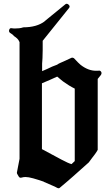

<svg xmlns="http://www.w3.org/2000/svg" viewBox="-20 -930 567 1012"><path d="M512 -535Q518 -545 512.5 -552.5Q507 -560 497 -557H486Q445 -557 405 -588Q393 -598 372 -621Q370 -624 364.5 -625.5Q359 -627 356 -625Q339 -617 325 -610.5Q311 -604 299 -599Q293 -597 289.5 -594.5Q286 -592 281 -589Q275 -587 268 -584Q261 -581 255 -579Q244 -573 228.5 -566.5Q213 -560 202 -555Q202 -569 202 -579Q202 -588 202 -595Q202 -603 203 -609Q204 -615 204 -625Q205 -641 205 -665Q205 -688 205 -715L344 -888Q351 -897 341.5 -905.5Q332 -914 324 -907L215 -818H216Q174 -786 103 -786Q92 -782 80.5 -781Q69 -780 61 -780Q58 -780 53 -780Q49 -780 43 -781Q32 -784 28.5 -773Q25 -762 34 -756Q42 -750 46 -748L55 -739Q63 -734 70.5 -727Q78 -720 83 -708V-93L69 -20Q69 -15 72 -11L79 1Q84 9 94 6Q104 3 114 3Q130 3 155 10Q180 17 212 28H210Q234 39 252.5 46.5Q271 54 281 60Q291 65 296 59Q313 45 331.5 29Q350 13 366 -1Q386 -18 407 -37.5Q428 -57 448 -74Q453 -80 456.5 -85.5Q460 -91 465 -97Q473 -107 481 -118Q489 -129 495 -140V-514ZM374 -81 357 -65Q341 -69 303.5 -89Q266 -109 201 -144V-491Q224 -500 242 -508.5Q260 -517 281 -526Q282 -525 282 -526Q293 -517 301.5 -509.5Q310 -502 312 -501Q345 -477 374 -463Z"/></svg>

Font: MM Taunggyi
Style: Regular
Weight: 400
Designer: Khon Soe Zaw Thu
Version: Version 1.00 July 18, 2016, initial release